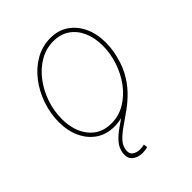

<svg xmlns="http://www.w3.org/2000/svg" viewBox="-213 -664 991 991"><g transform="rotate(-45 282.5 -168.5)"><path d="M237.8 10.7Q181.6 10.7 139.6 -17.3Q97.7 -45.4 74.5 -95Q51.3 -144.5 51.3 -208.5Q51.3 -270.5 71.8 -330.8Q92.3 -391.1 129.4 -439.7Q166.5 -488.3 217 -517.6Q267.6 -546.9 327.6 -546.9Q384.3 -546.9 425.8 -518.8Q467.3 -490.7 490.5 -441.4Q513.7 -392.1 513.7 -328.1Q513.7 -266.1 493.2 -205.8Q472.7 -145.5 435.8 -96.7Q398.9 -47.9 348.4 -18.6Q297.9 10.7 237.8 10.7ZM238.3 -11.7Q293.5 -11.7 339.6 -39.3Q385.7 -66.9 419.7 -112.5Q453.6 -158.2 472.4 -214.4Q491.2 -270.5 491.2 -327.1Q491.2 -385.7 471.2 -430.2Q451.2 -474.6 414.6 -499.5Q377.9 -524.4 327.6 -524.4Q273.9 -524.4 228 -498Q182.1 -471.7 147.5 -426.5Q112.8 -381.3 93.3 -325Q73.7 -268.6 73.7 -209.5Q73.7 -121.1 118.2 -66.4Q162.6 -11.7 238.3 -11.7ZM245.6 210Q210.9 210 188.7 191.2Q166.5 172.4 172.9 134.3Q178.2 102.1 200.7 77.4Q223.1 52.7 255.6 30.3Q288.1 7.8 324.7 -17.8Q361.3 -43.5 395.8 -76.9Q430.2 -110.4 456.1 -157Q481.9 -203.6 492.7 -268.6H508.3Q497.1 -200.2 471.2 -151.1Q445.3 -102.1 411.4 -66.9Q377.4 -31.7 341.6 -6.1Q305.7 19.5 274.2 41.3Q242.7 63 221.2 85Q199.7 106.9 195.3 134.3Q190.4 162.6 207.3 175Q224.1 187.5 249 187.5Q257.3 187.5 264.9 186.5Q272.5 185.5 279.8 183.6L282.7 204.6Q273.9 207.5 264.6 208.7Q255.4 210 245.6 210Z"/></g></svg>

Font: Inter 18pt Thin
Style: Italic
Weight: 250
Italic angle: -9.3988°
Version: Version 4.001;git-66647c0bb